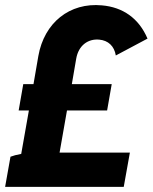

<svg xmlns="http://www.w3.org/2000/svg" viewBox="-37 -731 597 751"><path d="M113 -512 94 -402H54L36 -299H76L46 -129C29 -126 14 -122 4 -118L-17 0H447L471 -134H196L225 -299H382L400 -402H244L261 -501C270 -554 308 -580 351 -576C386 -573 410 -551 416 -514L540 -580C506 -660 443 -703 362 -710C235 -722 136 -642 113 -512Z"/></svg>

Font: Fixel Display 20240404
Style: Bold Italic
Weight: 700
Italic angle: -10°
Designer: AlfaBravo + MacPaw
Foundry: Kyrylo Tkachov, Marchela Mozhyna, Serhii Makarenko, Maria Weinstein, Zakhar Kryvoshyya
Version: Version 1.211;Glyphs 3.2 (3225)